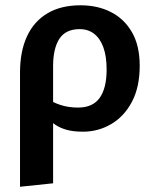

<svg xmlns="http://www.w3.org/2000/svg" viewBox="-20 -485 579 730"><path d="M56.1 225.1V-208.7Q56.1 -289.2 82.4 -346.3Q108.7 -403.5 160.1 -434.2Q211.5 -464.9 286.7 -464.9Q350.9 -464.9 401.6 -439.2Q452.3 -413.5 481.8 -362.4Q511.2 -311.4 511.2 -235.1Q511.2 -153.7 481.5 -97.7Q451.7 -41.7 402.4 -13Q353.2 15.7 295.7 15.7Q258.6 15.7 232.8 8.4Q207.1 1.1 188.6 -11.9Q170.2 -24.9 152.6 -41.2V-114.1Q178.1 -96.6 208.9 -86.3Q239.7 -76 276.3 -76Q332.8 -76 359.1 -113Q385.4 -150.1 385.4 -220.5Q385.4 -270.5 373.2 -304.4Q361 -338.4 338.2 -356.3Q315.3 -374.2 282.8 -374.2Q229.6 -374.2 205.7 -337.4Q181.9 -300.6 181.9 -233.6V211.9Z"/></svg>

Font: Ancizar Sans Thin
Style: Regular
Weight: 100
Designer: Cesar Puertas, Viviana Monsalve, Julian Moncada, Julian Prieto, Jose Castro, Mariel Hernandez, Felipe Aragon, Sara Alarc
Version: Version 8.100